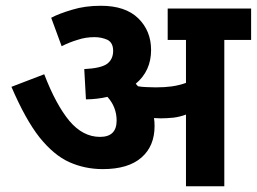

<svg xmlns="http://www.w3.org/2000/svg" viewBox="-20 -652 899 672"><path d="M521 -210.9Q521 -140.6 475.1 -100.6Q428.7 -60.1 339.8 -60.1Q277.3 -60.1 222.7 -84.5Q168.9 -108.4 118.2 -171.4Q69.3 -233.4 20 -348.1L134.8 -392.1Q175.8 -285.6 222.7 -229Q270 -172.9 330.1 -172.9Q388.2 -172.9 388.2 -230Q388.2 -277.3 356 -313Q321.3 -304.7 280.8 -304.2L274.9 -410.2Q333.5 -413.1 355 -428.7Q376 -444.8 376 -474.1Q376 -502.4 356 -512.7Q335 -522 311 -522Q279.3 -522 252 -512.7Q222.2 -503.9 195.8 -490.2L159.2 -589.8Q186.5 -604.5 233.4 -618.2Q277.8 -631.8 333 -631.8Q418.9 -631.8 463.9 -587.9Q508.8 -543.9 508.8 -477.1Q508.8 -403.8 455.1 -358.9Q457.5 -355.5 462.9 -350.1Q476.1 -347.7 491.2 -347.2Q510.7 -346.2 524.9 -346.2Q556.6 -346.2 581.1 -349.6Q607.9 -353.5 630.9 -361.8V-512.2H566.9V-622.1H858.9V-512.2H765.1V0H630.9V-251Q610.4 -243.2 587.4 -240.2Q562 -237.8 542 -237.8Q534.7 -237.8 519 -238.8Q521 -226.6 521 -210.9Z"/></svg>

Font: Droid Sans Thai
Style: Bold
Weight: 700
Designer: Steve Matteson
Foundry: Ascender Corporation
Version: Version 1.00